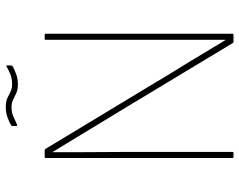

<svg xmlns="http://www.w3.org/2000/svg" viewBox="-102 -728 830 666"><g transform="rotate(-90 313.0 -395.0)"><path d="M101 0Q98 0 98 -3V-652Q98 -655 101 -655H125Q128 -655 129 -653L361 -269Q385 -228 410 -188Q435 -148 459 -107.5Q483 -67 507 -28H508Q508 -69 508 -109Q508 -149 508 -190Q508 -231 508 -271V-652Q508 -655 511 -655H525Q529 -655 529 -652V-3Q529 0 525 0H501Q498 0 497 -2L274 -372Q248 -415 222 -457.5Q196 -500 170.5 -542.5Q145 -585 119 -627H118Q118 -585 118 -542.5Q118 -500 118.5 -457Q119 -414 119 -371V-3Q119 0 115 0ZM353 -748Q335 -748 323 -753.5Q311 -759 300 -764.5Q289 -770 274 -770Q255 -770 240.5 -763Q226 -756 214 -751Q209 -750 209 -753V-767Q209 -770 211 -771Q220 -777 237.5 -783.5Q255 -790 274 -790Q294 -790 305.5 -784.5Q317 -779 328 -773.5Q339 -768 354 -768Q373 -768 388 -774Q403 -780 415 -787Q417 -789 418 -788Q419 -787 419 -784V-772Q419 -769 416 -766Q407 -761 390.5 -754.5Q374 -748 353 -748Z"/></g></svg>

Font: Sofia Sans Semi Condensed Thin
Style: Regular
Weight: 250
Version: Version 4.100